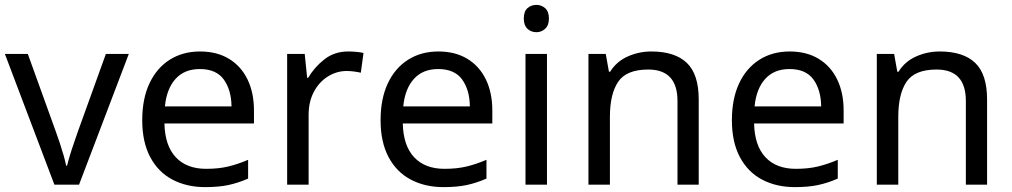

<svg xmlns="http://www.w3.org/2000/svg" viewBox="-20 -757 4147 787"><path d="M203 0 0 -536H94L208 -220Q216 -198 225 -171Q234 -144 241 -119.5Q248 -95 251 -78H255Q259 -95 266.5 -120Q274 -145 283.5 -172Q293 -199 300 -220L414 -536H508L304 0Z M800 -546Q869 -546 918.5 -516Q968 -486 994.5 -431.5Q1021 -377 1021 -304V-251H654Q656 -160 700.5 -112.5Q745 -65 825 -65Q876 -65 915.5 -74.5Q955 -84 997 -102V-25Q956 -7 916 1.5Q876 10 821 10Q745 10 686.5 -21Q628 -52 595.5 -113.5Q563 -175 563 -264Q563 -352 592.5 -415Q622 -478 675.5 -512Q729 -546 800 -546ZM799 -474Q736 -474 699.5 -433.5Q663 -393 656 -321H929Q928 -389 897 -431.5Q866 -474 799 -474Z M1407 -546Q1422 -546 1439.5 -544.5Q1457 -543 1470 -540L1459 -459Q1446 -462 1430.5 -464Q1415 -466 1401 -466Q1360 -466 1324 -443.5Q1288 -421 1266.5 -380.5Q1245 -340 1245 -286V0H1157V-536H1229L1239 -438H1243Q1269 -482 1310 -514Q1351 -546 1407 -546Z M1777 -546Q1846 -546 1895.5 -516Q1945 -486 1971.5 -431.5Q1998 -377 1998 -304V-251H1631Q1633 -160 1677.5 -112.5Q1722 -65 1802 -65Q1853 -65 1892.5 -74.5Q1932 -84 1974 -102V-25Q1933 -7 1893 1.5Q1853 10 1798 10Q1722 10 1663.5 -21Q1605 -52 1572.5 -113.5Q1540 -175 1540 -264Q1540 -352 1569.5 -415Q1599 -478 1652.5 -512Q1706 -546 1777 -546ZM1776 -474Q1713 -474 1676.5 -433.5Q1640 -393 1633 -321H1906Q1905 -389 1874 -431.5Q1843 -474 1776 -474Z M2179 -737Q2199 -737 2214.5 -723.5Q2230 -710 2230 -681Q2230 -653 2214.5 -639Q2199 -625 2179 -625Q2157 -625 2142 -639Q2127 -653 2127 -681Q2127 -710 2142 -723.5Q2157 -737 2179 -737ZM2222 -536V0H2134V-536Z M2650 -546Q2746 -546 2795 -499.5Q2844 -453 2844 -349V0H2757V-343Q2757 -472 2637 -472Q2548 -472 2514 -422Q2480 -372 2480 -278V0H2392V-536H2463L2476 -463H2481Q2507 -505 2553 -525.5Q2599 -546 2650 -546Z M3217 -546Q3286 -546 3335.5 -516Q3385 -486 3411.5 -431.5Q3438 -377 3438 -304V-251H3071Q3073 -160 3117.5 -112.5Q3162 -65 3242 -65Q3293 -65 3332.5 -74.5Q3372 -84 3414 -102V-25Q3373 -7 3333 1.5Q3293 10 3238 10Q3162 10 3103.5 -21Q3045 -52 3012.5 -113.5Q2980 -175 2980 -264Q2980 -352 3009.5 -415Q3039 -478 3092.5 -512Q3146 -546 3217 -546ZM3216 -474Q3153 -474 3116.5 -433.5Q3080 -393 3073 -321H3346Q3345 -389 3314 -431.5Q3283 -474 3216 -474Z M3832 -546Q3928 -546 3977 -499.5Q4026 -453 4026 -349V0H3939V-343Q3939 -472 3819 -472Q3730 -472 3696 -422Q3662 -372 3662 -278V0H3574V-536H3645L3658 -463H3663Q3689 -505 3735 -525.5Q3781 -546 3832 -546Z"/></svg>

Font: Noto Sans Yi
Style: Regular
Weight: 400
Designer: Monotype Design Team
Foundry: Monotype Imaging Inc.
Version: Version 2.002; ttfautohint (v1.8.4.7-5d5b)